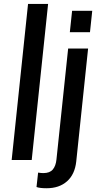

<svg xmlns="http://www.w3.org/2000/svg" viewBox="-20 -830 498 996"><path d="M169.4 140.1 177.7 65.4Q192.4 67.9 205.1 67.9Q238.3 67.9 253.9 49.3Q269.5 30.8 272.9 -2.9L333.5 -578.1H437L375.5 7.8Q368.2 74.7 327.6 110.6Q287.1 146.5 221.7 146.5Q186 146.5 169.4 140.1ZM342.3 -663.1 354 -773.9H458.5L446.8 -663.1ZM40.5 0 125.5 -809.6H229.5L144.5 0Z"/></svg>

Font: Oswald
Style: Regular
Weight: 400
Designer: Vernon Adams
Foundry: Vernon Adams
Version: 3.0; ttfautohint (v0.94.23-7a4d-dirty) -l 8 -r 50 -G 200 -x 